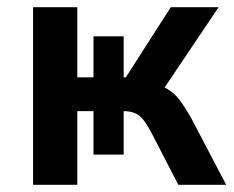

<svg xmlns="http://www.w3.org/2000/svg" viewBox="-20 -514 651 534"><path d="M72 0V-494H195V-299H240V-413H324V-299H330L455 -494H588L422 -247L400 -281Q428 -277 446.5 -266Q465 -255 479 -236.5Q493 -218 510 -189L609 0H476L399 -149Q388 -169 378 -181.5Q368 -194 355 -199.5Q342 -205 321 -205H307L324 -219V-84H240V-205H195V0Z"/></svg>

Font: Nunito Sans 10pt SemiCondensed
Style: Bold
Weight: 700
Width: 4
Designer: Vernon Adams
Foundry: Vernon Adams
Version: Version 3.101;gftools[0.9.27]